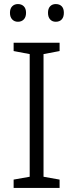

<svg xmlns="http://www.w3.org/2000/svg" viewBox="-20 -924 360 944"><path d="M273 0H47V-41L126 -55V-658L47 -673V-714H273V-673L194 -658V-55L273 -41ZM29 -861Q29 -882 40 -893Q51 -904 68 -904Q86 -904 97 -893Q108 -882 108 -861Q108 -840 97 -828.5Q86 -817 68 -817Q51 -817 40 -828.5Q29 -840 29 -861ZM216 -861Q216 -882 226.5 -893Q237 -904 254 -904Q273 -904 283.5 -893Q294 -882 294 -861Q294 -840 283.5 -828.5Q273 -817 254 -817Q237 -817 226.5 -828.5Q216 -840 216 -861Z"/></svg>

Font: Noto Sans Oriya Light
Style: Regular
Weight: 300
Version: Version 2.003